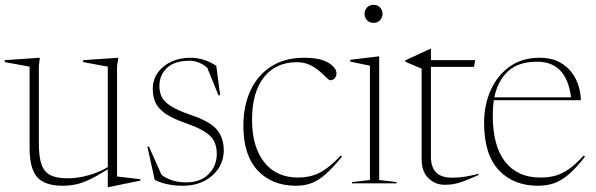

<svg xmlns="http://www.w3.org/2000/svg" viewBox="-29 -762 2476 798"><path d="M132.5 -165.5Q132.5 -109 144 -77.5Q155.5 -46 181.5 -33.5Q207.5 -21 251.5 -21Q294.5 -21 339.8 -33.8Q385 -46.5 419 -67.5V-485L316.5 -504V-512L463 -522L457.5 -488V-28.5L555 -17V-11.5L423.5 15.5H419V-58.5Q375 -30.5 343.5 -15.8Q312 -1 285.8 4.5Q259.5 10 232.5 10Q157 10 125.5 -25.8Q94 -61.5 94 -147.5V-485L-9 -504V-512L136.5 -522L132.5 -488Z M763 -522Q818.5 -522 870 -488.5L886 -366H879L832.5 -480Q799 -509.5 758 -509.5Q696.5 -509.5 665 -479.8Q633.5 -450 633.5 -404.5Q633.5 -379.5 643.2 -359.2Q653 -339 680.8 -321.2Q708.5 -303.5 762.5 -285Q844 -257.5 872.5 -223.2Q901 -189 901 -137Q901 -96.5 879.8 -63.2Q858.5 -30 820.2 -10Q782 10 730.5 10Q697.5 10 668.2 4Q639 -2 614 -14.5L583.5 -153H590L642 -36Q658 -22.5 684.5 -13.2Q711 -4 744.5 -4Q804 -4 838 -38.2Q872 -72.5 872 -122.5Q872 -153 861 -175Q850 -197 821.2 -215Q792.5 -233 739.5 -251.5Q686.5 -270 657.5 -290.5Q628.5 -311 617.2 -335.8Q606 -360.5 606 -391.5Q606 -431.5 627.2 -460.8Q648.5 -490 684 -506Q719.5 -522 763 -522Z M1234 -522Q1301 -522 1335.2 -501.5Q1369.5 -481 1369.5 -456.5Q1369.5 -445.5 1362 -437Q1354.5 -428.5 1343.5 -428.5Q1338.5 -428.5 1327.5 -439.8Q1316.5 -451 1299.2 -466Q1282 -481 1258.5 -492.2Q1235 -503.5 1205.5 -503.5Q1116.5 -503.5 1067.5 -440.5Q1018.5 -377.5 1018.5 -264.5Q1018.5 -152.5 1068.8 -88.2Q1119 -24 1210.5 -24Q1258 -24 1297.2 -43Q1336.5 -62 1387.5 -115.5L1392.5 -111Q1354.5 -65 1324.8 -38.5Q1295 -12 1266 -1Q1237 10 1201 10Q1101.5 10 1042 -53.5Q982.5 -117 982.5 -239Q982.5 -322.5 1012.2 -386.2Q1042 -450 1098.5 -486Q1155 -522 1234 -522Z M1523.5 -667Q1506 -667 1496 -678.5Q1486 -690 1486 -704.5Q1486 -719 1496 -730.5Q1506 -742 1523.5 -742Q1541 -742 1551 -730.5Q1561 -719 1561 -704.5Q1561 -690 1551 -678.5Q1541 -667 1523.5 -667ZM1547 -527.5V-14L1619.5 -5V0H1434V-5L1508.5 -14V-489L1426.5 -506V-513.5L1543 -527.5Z M1762 -110Q1762 -68 1783.2 -45.8Q1804.5 -23.5 1850.5 -23.5Q1878 -23.5 1901.5 -27.2Q1925 -31 1960 -39.5V-34.5Q1919 -16.5 1895.5 -8Q1872 0.5 1855.5 3.2Q1839 6 1819 6Q1780 6 1751.8 -21.2Q1723.5 -48.5 1723.5 -100.5V-476.5L1655.5 -505.5V-511Q1679 -522 1689.5 -526.8Q1700 -531.5 1706.5 -534.5Q1713 -537.5 1724.2 -542.8Q1735.5 -548 1760 -559.5H1762V-512H1946L1941 -484H1762Z M2214 -522Q2268 -522 2305.5 -498.5Q2343 -475 2363.2 -435.2Q2383.5 -395.5 2385.5 -345.5H2023.5Q2019 -316 2019 -282Q2019 -155.5 2070.5 -89.8Q2122 -24 2217 -24Q2252 -24 2280.2 -32Q2308.5 -40 2336.5 -60Q2364.5 -80 2397 -115.5L2402.5 -111Q2367 -65.5 2336.8 -39Q2306.5 -12.5 2275.8 -1.2Q2245 10 2207.5 10Q2104.5 10 2043.8 -55.2Q1983 -120.5 1983 -251.5Q1983 -324.5 2010 -386Q2037 -447.5 2088.8 -484.8Q2140.5 -522 2214 -522ZM2204 -505.5Q2125.5 -505.5 2082.5 -465.8Q2039.5 -426 2025.5 -357.5H2344.5Q2325.5 -505.5 2204 -505.5Z"/></svg>

Font: Newsreader Display ExtraLight
Style: Regular
Weight: 275
Designer: Hugues Gentile
Foundry: Production Type
Version: Version 1.002